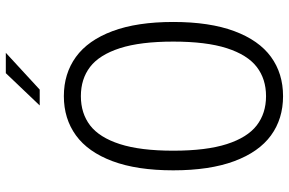

<svg xmlns="http://www.w3.org/2000/svg" viewBox="-186 -796 993 660"><g transform="rotate(-90 310.0 -465.5)"><path d="M310 11.5Q232 11.5 175 -30Q118 -71.5 86.5 -156.2Q55 -241 55 -366Q55 -490.5 86.5 -574.8Q118 -659 175.2 -700.5Q232.5 -742 310 -742Q387.5 -742 444.8 -700.5Q502 -659 533.5 -574.8Q565 -490.5 565 -366Q565 -241 533.5 -156.2Q502 -71.5 445 -30Q388 11.5 310 11.5ZM310 -683.5Q251 -683.5 209.5 -651.8Q168 -620 145.2 -549.5Q122.5 -479 122.5 -366Q122.5 -252.5 145.2 -181.8Q168 -111 209.5 -79Q251 -47 310 -47Q369 -47 410.5 -79Q452 -111 474.8 -181.8Q497.5 -252.5 497.5 -366Q497.5 -479 474.8 -549.5Q452 -620 410.5 -651.8Q369 -683.5 310 -683.5ZM332.5 -825 459 -941.5H389L278 -825Z"/></g></svg>

Font: Monaspace Neon Var ExtraLight
Style: Regular
Weight: 200
Designer: Riley Cran and the Lettermatic Team
Version: Version 1.200 (Monaspace Neon Var)